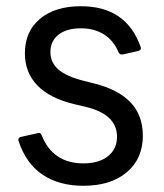

<svg xmlns="http://www.w3.org/2000/svg" viewBox="-20 -586 528 617"><path d="M40 -132Q39 -134 39 -137Q39 -144 47 -146L101 -158L105 -159Q111 -159 114 -151Q150 -61 248 -61Q298 -61 327 -84Q356 -107 356 -147Q356 -219 254 -243L220 -251Q140 -270 100 -311.5Q60 -353 60 -415Q60 -485 108.5 -525.5Q157 -566 240 -566Q386 -566 432 -435L433 -431Q433 -425 424 -422L374 -411H371Q364 -411 361 -418Q345 -456 314 -475.5Q283 -495 240 -495Q194 -495 168 -474.5Q142 -454 142 -419Q142 -385 168 -362.5Q194 -340 250 -326L282 -318Q361 -298 400 -256.5Q439 -215 439 -150Q439 -76 387.5 -32.5Q336 11 248 11Q170 11 117 -24.5Q64 -60 40 -132Z"/></svg>

Font: LINE Seed Sans TH App
Style: Regular
Weight: 400
Designer: Dalton Maag Ltd | Thai characters by Cadson Demak Co.,Ltd.
Foundry: Dalton Maag Ltd
Version: Version 1.003